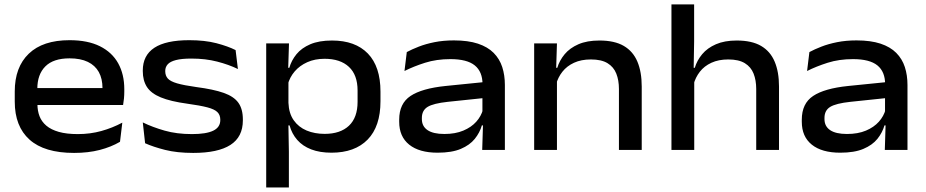

<svg xmlns="http://www.w3.org/2000/svg" viewBox="-20 -681 4204 872"><path d="M316.5 13.5Q181.5 13.5 114.2 -46.8Q47 -107 47 -219.5V-265.5Q47 -376 110.8 -437.2Q174.5 -498.5 296 -498.5Q378.5 -498.5 433.8 -471Q489 -443.5 516.8 -393.5Q544.5 -343.5 544.5 -276V-265Q544.5 -249.5 543 -233.5Q541.5 -217.5 539 -204H443Q444.5 -223.5 445 -243.2Q445.5 -263 445.5 -280Q445.5 -323.5 428.8 -353.8Q412 -384 378.8 -400Q345.5 -416 296 -416Q222.5 -416 186 -379.5Q149.5 -343 149.5 -277.5V-250.5L150 -239V-208Q150 -178 159.5 -153.2Q169 -128.5 190.5 -110.2Q212 -92 247.2 -82Q282.5 -72 333.5 -72Q390 -72 440.2 -86Q490.5 -100 535.5 -124L525 -37Q485 -13.5 433 0Q381 13.5 316.5 13.5ZM97.5 -204V-281H518.5V-204Z M857.5 13.5Q784 13.5 729.8 -0.2Q675.5 -14 639 -30.5L628.5 -125Q672.5 -103.5 727.5 -87.8Q782.5 -72 852 -72Q916.5 -72 948.5 -87.5Q980.5 -103 980.5 -135.5V-137.5Q980.5 -159 967.2 -172Q954 -185 921.5 -193.5Q889 -202 831 -210Q754 -220.5 710 -238.8Q666 -257 647.2 -286.2Q628.5 -315.5 628.5 -358V-360.5Q628.5 -429.5 681 -464Q733.5 -498.5 839.5 -498.5Q910 -498.5 962.8 -484.8Q1015.5 -471 1050 -453.5L1060.5 -367.5Q1019.5 -387.5 966.5 -401.2Q913.5 -415 849 -415Q805 -415 779 -408.2Q753 -401.5 741.8 -389Q730.5 -376.5 730.5 -359V-357.5Q730.5 -337.5 742 -324.5Q753.5 -311.5 784.2 -302.5Q815 -293.5 872.5 -285.5Q949.5 -275.5 995.8 -259.2Q1042 -243 1062.5 -214.5Q1083 -186 1083 -138.5V-134.5Q1083 -59 1026.5 -22.8Q970 13.5 857.5 13.5Z M1485.5 12.5Q1432.5 12.5 1393.5 -2.5Q1354.5 -17.5 1330 -45.5Q1305.5 -73.5 1295 -111.5H1260.5L1290 -214Q1292 -166 1314 -134.8Q1336 -103.5 1372.5 -88.2Q1409 -73 1454.5 -73Q1525.5 -73 1564.8 -110Q1604 -147 1604 -218.5V-270Q1604 -340.5 1564.8 -377.2Q1525.5 -414 1454 -414Q1410 -414 1375.5 -398.5Q1341 -383 1318.5 -356.8Q1296 -330.5 1287 -297L1262 -373H1294Q1303.5 -406.5 1326.5 -434.8Q1349.5 -463 1389.2 -480Q1429 -497 1488 -497Q1593.5 -497 1650.8 -437.8Q1708 -378.5 1708 -265V-221Q1708 -107 1649.8 -47.2Q1591.5 12.5 1485.5 12.5ZM1189 170.5V-484H1292.5L1288.5 -357L1290 -321V-157L1289.5 -132L1292 8V170.5Z M2170 0 2174 -127.5 2171 -146V-277.5L2171.5 -298Q2171.5 -355.5 2136.2 -384Q2101 -412.5 2025.5 -412.5Q1962.5 -412.5 1910.5 -396Q1858.5 -379.5 1817 -358.5L1827.5 -444.5Q1850.5 -457 1882 -469.2Q1913.5 -481.5 1953.5 -489.5Q1993.5 -497.5 2041.5 -497.5Q2106 -497.5 2150.5 -482.8Q2195 -468 2222 -440.8Q2249 -413.5 2261 -376.5Q2273 -339.5 2273 -295V0ZM1967.5 12.5Q1884 12.5 1838.5 -24Q1793 -60.5 1793 -128V-137.5Q1793 -211 1844.5 -245.2Q1896 -279.5 2003.5 -290.5L2182 -308.5L2185.5 -236.5L2013.5 -218.5Q1948 -211.5 1922 -195.5Q1896 -179.5 1896 -145.5V-140Q1896 -107.5 1921.8 -90Q1947.5 -72.5 1998 -72.5Q2048 -72.5 2084.2 -87.8Q2120.5 -103 2143 -128.2Q2165.5 -153.5 2173.5 -183.5L2188 -111.5H2168.5Q2159 -78.5 2136.2 -50.2Q2113.5 -22 2072.8 -4.8Q2032 12.5 1967.5 12.5Z M2791 0V-277Q2791 -316.5 2779 -346.8Q2767 -377 2739.2 -394Q2711.5 -411 2663.5 -411Q2619.5 -411 2587 -396Q2554.5 -381 2534.2 -355.2Q2514 -329.5 2505.5 -297.5L2490 -373H2511Q2521 -406.5 2544.5 -434.8Q2568 -463 2607 -480Q2646 -497 2702.5 -497Q2771 -497 2813 -472.5Q2855 -448 2874.8 -401.2Q2894.5 -354.5 2894.5 -288V0ZM2406 0V-484H2509.5L2505.5 -357L2509.5 -347.5V0Z M3414.5 0V-277Q3414.5 -316.5 3402.5 -346.8Q3390.5 -377 3362.8 -394Q3335 -411 3287.5 -411Q3243.5 -411 3211 -396Q3178.5 -381 3158.5 -355.2Q3138.5 -329.5 3130 -297.5L3112 -373H3135.5Q3145.5 -406.5 3169 -434.8Q3192.5 -463 3231.5 -480Q3270.5 -497 3326 -497Q3394.5 -497 3436.5 -472.5Q3478.5 -448 3498.2 -401.2Q3518 -354.5 3518 -288V0ZM3029.5 0V-661H3132.5V-492.5L3130 -348L3133 -342V0Z M3998.5 0 4002.5 -127.5 3999.5 -146V-277.5L4000 -298Q4000 -355.5 3964.8 -384Q3929.5 -412.5 3854 -412.5Q3791 -412.5 3739 -396Q3687 -379.5 3645.5 -358.5L3656 -444.5Q3679 -457 3710.5 -469.2Q3742 -481.5 3782 -489.5Q3822 -497.5 3870 -497.5Q3934.5 -497.5 3979 -482.8Q4023.5 -468 4050.5 -440.8Q4077.5 -413.5 4089.5 -376.5Q4101.5 -339.5 4101.5 -295V0ZM3796 12.5Q3712.5 12.5 3667 -24Q3621.5 -60.5 3621.5 -128V-137.5Q3621.5 -211 3673 -245.2Q3724.5 -279.5 3832 -290.5L4010.5 -308.5L4014 -236.5L3842 -218.5Q3776.5 -211.5 3750.5 -195.5Q3724.5 -179.5 3724.5 -145.5V-140Q3724.5 -107.5 3750.2 -90Q3776 -72.5 3826.5 -72.5Q3876.5 -72.5 3912.8 -87.8Q3949 -103 3971.5 -128.2Q3994 -153.5 4002 -183.5L4016.5 -111.5H3997Q3987.5 -78.5 3964.8 -50.2Q3942 -22 3901.2 -4.8Q3860.5 12.5 3796 12.5Z"/></svg>

Font: Anek Gurmukhi Medium SemiExpanded
Style: Regular
Weight: 500
Width: 6
Version: Version 1.003